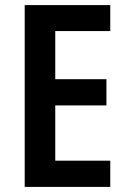

<svg xmlns="http://www.w3.org/2000/svg" viewBox="-20 -734 503 754"><path d="M413 0V-103H197V-320H398V-423H197V-612H413V-714H77V0Z"/></svg>

Font: Noto Sans Gurmukhi UI Condensed SemiBold
Style: Regular
Weight: 600
Width: 3
Designer: Jelle Bosma - Monotype Design Team
Foundry: Monotype Imaging Inc.
Version: Version 2.004